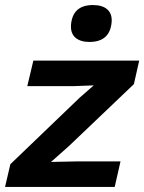

<svg xmlns="http://www.w3.org/2000/svg" viewBox="-31 -740 571 760"><path d="M323 -574Q287 -574 267.5 -591Q248 -608 250 -641Q256 -720 337 -720Q374 -720 393.5 -703Q413 -686 411 -654Q405 -574 323 -574ZM-11 0 10 -90 284 -353 340 -402 258 -399H77L101 -500H520L499 -407L242 -162L171 -99L269 -101H446L423 0Z"/></svg>

Font: Elaine Sans SemiBold
Style: Italic
Weight: 600
Italic angle: -13°
Designer: Wei Huang
Foundry: Wei Huang
Version: Version 2.001;December 24, 2019;FontCreator 12.0.0.2547 64-b